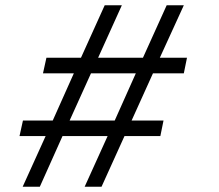

<svg xmlns="http://www.w3.org/2000/svg" viewBox="-20 -708 832 728"><path d="M66 0 153 -192H54L67 -251H180L260 -430H143L156 -489H287L377 -688H442L352 -489H522L612 -688H677L586 -489H689L677 -430H560L479 -251H600L588 -192H452L365 0H301L388 -192H217L131 0ZM244 -251H415L495 -430H325Z"/></svg>

Font: Saira
Style: Italic
Weight: 400
Italic angle: -12°
Designer: Hector Gatti with collaboration of the Omnibus-Type team
Foundry: Omnibus-Type
Version: Version 1.100; ttfautohint (v1.8.3)